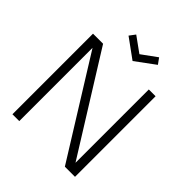

<svg xmlns="http://www.w3.org/2000/svg" viewBox="-227 -973 1112 1112"><g transform="rotate(45 329.0 -417.0)"><path d="M114.5 -605 117.5 -604.5V0H61.5V-660H144L521 -55.5L518.5 -55V-660H574V0H491ZM335.5 -710 215 -797.5 242 -833.5 335.5 -766 429 -834 455 -798Z"/></g></svg>

Font: League Spartan Thin Light
Style: Regular
Weight: 300
Version: Version 2.002